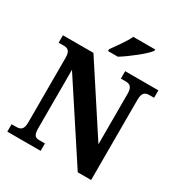

<svg xmlns="http://www.w3.org/2000/svg" viewBox="-210 -1081 1163 1232"><g transform="rotate(30 371.0 -465.5)"><path d="M324 -784V-771H397C459 -809 557 -886 581 -921V-931H419C399 -886 352 -825 324 -784ZM23 0H270V-55H232C200 -55 184 -62 184 -119V-551L545 0H644V-595C644 -646 664 -659 694 -659H730V-714H484V-659H521C548 -659 570 -648 570 -599V-222L249 -714H23V-659H60C86 -659 110 -652 110 -599V-119C110 -62 87 -55 54 -55H23Z"/></g></svg>

Font: Noto Serif Armenian SemiCondensed
Style: Bold
Weight: 700
Width: 4
Designer: Monotype Design Team
Foundry: Monotype Imaging Inc.
Version: Version 2.008